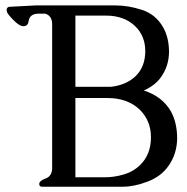

<svg xmlns="http://www.w3.org/2000/svg" viewBox="-20 -706 707 726"><path d="M265.1 -377.9H399.9Q457.5 -384.3 492.7 -418Q529.3 -453.6 529.3 -512.7Q529.3 -570.3 490.7 -607.4Q449.2 -647 380.4 -647H265.1ZM265.1 -335.4V-35.6H375.5Q411.1 -35.6 447.5 -46.1Q483.9 -56.6 510.3 -82.5Q550.8 -122.1 550.8 -187Q550.8 -249.5 508.3 -291.5Q462.4 -335.4 385.7 -335.4ZM417 -685.5Q464.8 -685.5 516.8 -668.7Q568.8 -651.9 596.7 -603Q619.1 -564 619.1 -508.3Q618.2 -455.6 588.9 -414.6Q567.9 -383.8 523.9 -363.8Q593.3 -341.3 625.5 -286.1Q649.9 -242.7 649.9 -181.6Q648.9 -123.5 616.7 -78.1Q588.9 -38.6 538.1 -19.3Q487.3 0 444.8 0H138.7Q128.4 0 128.4 -10.3Q128.4 -22.5 152.8 -31.2Q177.2 -40 177.2 -71.3V-614.3Q177.2 -645 152.8 -653.8Q152.3 -654.3 151.4 -654.3H126Q92.3 -654.3 88.4 -626.5Q85.9 -607.4 69.3 -606.9H68.8Q53.2 -606.9 29.8 -631.1Q6.3 -655.3 5.9 -662.6Q4.9 -666 4.9 -668.9Q5.9 -678.7 14.6 -680.2L114.3 -685.5H138.7H209.5Z"/></svg>

Font: Caudex
Style: Regular
Weight: 400
Version: Version 1.04